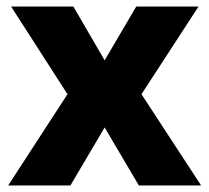

<svg xmlns="http://www.w3.org/2000/svg" viewBox="-20 -569 642 589"><path d="M187 -280 14 -549H205L301 -384L398 -549H589L414 -280L597 0H406L301 -178L196 0H5Z"/></svg>

Font: Noto Sans Gujarati ExtraBold
Style: Regular
Weight: 800
Designer: Jelle Bosma - Monotype Design Team, Universal Thirst
Foundry: Monotype Imaging Inc.
Version: Version 2.106; ttfautohint (v1.8.4.7-5d5b)